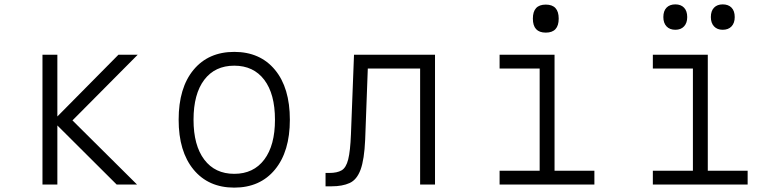

<svg xmlns="http://www.w3.org/2000/svg" viewBox="-20 -843 3540 877"><path d="M174 0V-593H242V-311L521 -593H609L311 -293L606 0H513L242 -270V0Z M1050 14Q932 14 864 -68.5Q796 -151 796 -296Q796 -442 864 -524Q932 -606 1050 -606Q1168 -606 1236 -524Q1304 -442 1304 -296Q1304 -151 1236 -68.5Q1168 14 1050 14ZM1050 -49Q1138 -49 1187 -114Q1236 -179 1236 -296Q1236 -414 1187 -478.5Q1138 -543 1050 -543Q962 -543 913 -478.5Q864 -414 864 -296Q864 -179 913 -114Q962 -49 1050 -49Z M1467 8V-53H1484Q1520 -53 1540.5 -65Q1561 -77 1570.5 -115Q1580 -153 1583 -229L1597 -593H1967V0H1899V-530H1660L1648 -205Q1644 -114 1627 -68Q1610 -22 1577 -7Q1544 8 1495 8Z M2262 -593H2513V-63H2695V0H2262V-63H2445V-530H2262ZM2473 -694Q2414 -694 2414 -758Q2414 -822 2473 -822Q2532 -822 2532 -758Q2532 -694 2473 -694Z M2962 -593H3213V-63H3395V0H2962V-63H3145V-530H2962ZM3065 -707Q3039 -707 3024.5 -722.5Q3010 -738 3010 -765Q3010 -793 3024.5 -808Q3039 -823 3065 -823Q3090 -823 3104.5 -808Q3119 -793 3119 -765Q3119 -738 3104.5 -722.5Q3090 -707 3065 -707ZM3281 -707Q3256 -707 3241.5 -722.5Q3227 -738 3227 -765Q3227 -793 3241.5 -808Q3256 -823 3281 -823Q3307 -823 3321.5 -808Q3336 -793 3336 -765Q3336 -738 3321.5 -722.5Q3307 -707 3281 -707Z"/></svg>

Font: Martian Mono ExtraLight
Style: Regular
Weight: 200
Monospace: yes
Designer: Roman Shamin
Foundry: Evil Martians
Version: Version 1.000; ttfautohint (v1.8.4.7-5d5b)